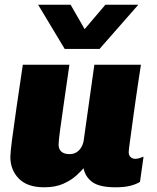

<svg xmlns="http://www.w3.org/2000/svg" viewBox="-20 -786 667 816"><path d="M168 10Q96 10 60 -27Q24 -64 24 -119Q24 -138 31.5 -195Q39 -252 51 -335Q63 -418 77 -511H275Q263 -427 252.5 -355Q242 -283 235.5 -234.5Q229 -186 229 -171Q229 -152 241 -141.5Q253 -131 275 -131Q293 -131 305.5 -139Q318 -147 326 -161Q334 -175 336 -191L381 -511H579Q573 -473 567.5 -436Q562 -399 557 -364Q552 -329 547.5 -297Q543 -265 539.5 -238Q536 -211 533 -190.5Q530 -170 528.5 -157Q527 -144 527 -140Q527 -125 535.5 -118Q544 -111 554 -111Q563 -111 571.5 -113.5Q580 -116 590 -120L575 -13Q559 -3 534 3.5Q509 10 471 10Q404 10 373.5 -11.5Q343 -33 335 -71Q326 -60 305 -40.5Q284 -21 250 -5.5Q216 10 168 10ZM568 -766 403 -578H255L142 -766H280L372 -606H292L428 -766Z"/></svg>

Font: Chivo Medium Black
Style: Italic
Weight: 900
Italic angle: -8.05°
Version: Version 2.002